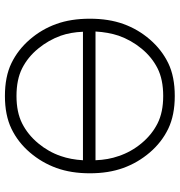

<svg xmlns="http://www.w3.org/2000/svg" viewBox="5 -730 730 780"><g transform="rotate(-90 370.0 -340.0)"><path d="M370 5Q292 5 237 -21.5Q182 -48 140.5 -96.5Q99 -145 77.5 -204.5Q56 -264 56 -340Q56 -416 77.5 -475.5Q99 -535 140.5 -583.5Q182 -632 237 -658.5Q292 -685 370 -685Q449 -685 503.5 -658.5Q558 -632 599.5 -584Q641 -536 662.5 -476.5Q684 -417 684 -340Q684 -263 662.5 -203.5Q641 -144 599.5 -96Q558 -48 503.5 -21.5Q449 5 370 5ZM631 -368Q629 -418 615 -458Q597 -508 562.5 -550Q528 -592 482.5 -615Q437 -638 370 -638Q304 -638 258.5 -615Q213 -592 178 -550Q143 -508 126 -458Q112 -418 109 -368ZM370 -42Q437 -42 482.5 -65Q528 -88 562.5 -130Q597 -172 615 -223Q629 -265 632 -317H109Q111 -265 126 -223Q143 -172 178 -130Q213 -88 258.5 -65Q304 -42 370 -42Z"/></g></svg>

Font: Montserrat Z Light
Style: Regular
Weight: 300
Designer: Julieta Ulanovsky
Foundry: Julieta Ulanovsky
Version: Version 8.000